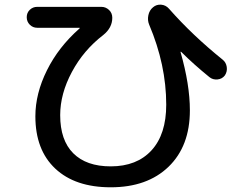

<svg xmlns="http://www.w3.org/2000/svg" viewBox="-20 -754 1040 824"><path d="M139.6 -634.8Q121.1 -634.8 107.9 -647.9Q94.7 -661.1 94.7 -680.2Q94.7 -699.2 107.9 -711.9Q121.1 -724.6 139.6 -724.6H415Q433.6 -724.6 447.8 -711.4Q461.9 -698.2 461.9 -677.7Q461.9 -634.8 422.9 -603.5Q338.9 -539.1 288.6 -445.3Q238.3 -351.6 238.3 -259.8Q238.3 -152.3 294.4 -96.2Q350.6 -40 455.1 -40Q567.4 -40 630.4 -108.9Q693.4 -177.7 693.4 -304.7Q693.4 -475.6 620.1 -648.4Q612.3 -667 616.7 -688.5Q621.1 -710 636.7 -722.7Q651.4 -735.4 671.4 -733.9Q691.4 -732.4 705.1 -716.8Q805.7 -602.5 935.5 -498Q950.2 -486.3 953.1 -466.8Q956.1 -447.3 945.3 -430.7Q933.6 -415 913.6 -413.1Q893.6 -411.1 878.9 -422.9Q811.5 -477.5 757.8 -531.2Q756.8 -532.2 755.9 -532.2Q754.9 -532.2 754.9 -530.3Q794.9 -390.6 794.9 -280.3Q794.9 -127 703.6 -38.6Q612.3 49.8 455.1 49.8Q302.7 49.8 217.3 -30.3Q131.8 -110.4 131.8 -254.9Q131.8 -352.5 181.6 -452.6Q231.4 -552.7 321.3 -631.8Q322.3 -632.8 322.3 -633.8Q322.3 -634.8 321.3 -634.8Z"/></svg>

Font: Rounded Mgen+ 1m medium
Style: Regular
Weight: 500
Designer: [Source Han Sans]
Ryoko NISHIZUKA  (kana & ideographs); Paul D. Hunt (Latin, Greek & Cyrillic); Wenlong ZHANG  (bopomofo
Version: Version 1.059.20150602